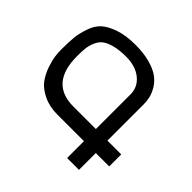

<svg xmlns="http://www.w3.org/2000/svg" viewBox="-178 -906 1087 1087"><g transform="rotate(45 365.0 -362.5)"><path d="M497.1 -506.8Q497.1 -566.4 450.2 -604Q403.8 -641.1 328.1 -641.1Q275.9 -641.1 237.8 -631.3Q202.1 -622.1 180.2 -606.4Q159.2 -591.3 147.5 -564Q135.7 -536.6 132.8 -511.7Q129.9 -486.3 129.9 -446.8Q129.9 -230 316.9 -230H497.1ZM700.2 -133.8H592.8V1H498V-133.8H283.2Q221.2 -133.8 172.4 -157.7Q124 -181.6 100.6 -212.9Q76.2 -245.6 61.5 -287.6Q47.4 -329.1 43.5 -357.9Q40 -383.8 40 -412.1Q40 -466.8 43.9 -508.3Q47.4 -544.9 63.5 -591.8Q79.1 -637.7 107.9 -663.6Q136.7 -689.5 190.4 -708Q243.2 -726.1 319.8 -726.1Q385.3 -726.1 436 -711.9Q486.3 -697.8 514.6 -676.8Q543.5 -655.3 560.5 -627Q578.1 -597.7 584 -571.8Q589.8 -545.9 589.8 -518.1V-230H700.2Z"/></g></svg>

Font: Miedinger*
Style: Book
Weight: 400
Version: Version 001.000